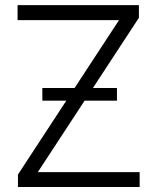

<svg xmlns="http://www.w3.org/2000/svg" viewBox="-20 -748 627 768"><path d="M51.8 0V-49.8L456.1 -667.5H50.3V-727.5H535.6V-676.8L131.3 -59.6H538.6V0ZM149.4 -345.2V-396H447.8V-345.2Z"/></svg>

Font: Inter Tight Light
Style: Regular
Weight: 300
Designer: Rasmus Andersson
Foundry: rsms
Version: Version 3.004